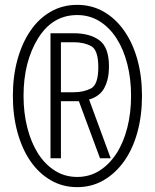

<svg xmlns="http://www.w3.org/2000/svg" viewBox="-20 -761 638 791"><path d="M565 -366Q565 -447 546 -515.5Q527 -584 491.5 -634.5Q456 -685 407 -713Q358 -741 298 -741Q238 -741 189 -713Q140 -685 105.5 -634.5Q71 -584 52 -515.5Q33 -447 33 -366Q33 -285 52 -216Q71 -147 105.5 -97Q140 -47 189 -18.5Q238 10 298 10Q358 10 407 -18.5Q456 -47 491.5 -97Q527 -147 546 -216Q565 -285 565 -366ZM520 -366Q520 -296 504.5 -235Q489 -174 460 -129Q431 -84 390 -58Q349 -32 298 -32Q247 -32 206 -58Q165 -84 136.5 -129Q108 -174 92.5 -235Q77 -296 77 -366Q77 -506 136.5 -602.5Q196 -699 298 -699Q349 -699 390 -673.5Q431 -648 460 -603Q489 -558 504.5 -497Q520 -436 520 -366ZM188 -109H231V-344H305L392 -109H436L347 -351Q392 -364 410.5 -400Q429 -436 429 -487Q429 -566 389.5 -595Q350 -624 284 -624H188ZM231 -381V-587H284Q326 -587 355.5 -571Q385 -555 385 -484Q385 -412 354.5 -396.5Q324 -381 284 -381Z"/></svg>

Font: Secuela Light
Style: Regular
Weight: 300
Designer: Fernando Haro
Foundry: deFharo
Version: Version 1.708